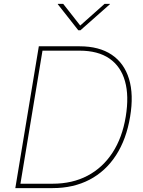

<svg xmlns="http://www.w3.org/2000/svg" viewBox="-20 -965 732 985"><path d="M250 0H70.3L74.2 -22.5H250Q351.1 -22.5 429 -63.5Q506.8 -104.5 557.1 -181.6Q607.4 -258.8 625 -366.2Q642.6 -472.7 621.3 -548.3Q600.1 -624 541.5 -664.6Q482.9 -705.1 388.2 -705.1H187L190.9 -727.5H388.2Q488.8 -727.5 553 -684.3Q617.2 -641.1 641.8 -560.3Q666.5 -479.5 647.5 -366.2Q628.4 -250.5 575.2 -168.5Q522 -86.4 439.5 -43.2Q356.9 0 250 0ZM201.7 -727.5 81.1 0H58.6L179.2 -727.5ZM304.2 -945.3 391.6 -834 516.6 -945.3H543.9V-943.4L392.6 -809.6H381.8L276.4 -943.4L276.9 -945.3Z"/></svg>

Font: Inter 20pt Thin
Style: Italic
Weight: 250
Italic angle: -9.3988°
Version: Version 4.001;git-66647c0bb